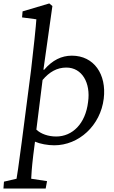

<svg xmlns="http://www.w3.org/2000/svg" viewBox="-48 -835 659 1114"><path d="M-28 259H217L225 216L133 202C134 180 136 141 145 65L155 -13C185 0 229 8 267 8C409 8 535 -106 554 -263C571 -404 497 -512 369 -512C309 -512 256 -486 208 -430L204 -431C229 -612 242 -701 256 -800L238 -815L83 -769L80 -734L163 -723C162 -699 145 -533 132 -427L78 -10C59 135 51 186 48 202L-25 219ZM163 -83 199 -371C239 -418 283 -443 337 -443C428 -443 479 -354 463 -243C448 -117 372 -43 278 -43C232 -43 189 -58 163 -83Z"/></svg>

Font: TPK Tissa Web
Style: Italic
Weight: 400
Italic angle: -7°
Designer: Jacques Le Bailly, Suppakit Chalermlarp | Katatrad Co.,Ltd.
Foundry: Jacques Le Bailly, Cadson Demak Co.,Ltd.
Version: Version 5.000;Glyphs 3.1.2 (3151)